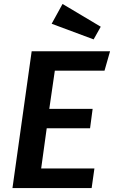

<svg xmlns="http://www.w3.org/2000/svg" viewBox="-20 -950 576 970"><path d="M296 -930 241 -830 453 -751 489 -815ZM536 -691H140L43 0H443L457 -99H188L216 -302H435L448 -400H229L257 -593H508Z"/></svg>

Font: Fira Sans Medium
Style: Italic
Weight: 500
Italic angle: -8°
Designer: bBox Type GmbH & Carrois Corporate GbR & Edenspiekermann AG
Foundry: bBox Type GmbH & Carrois Corporate GbR & Edenspiekermann AG
Version: Version 4.301;PS 004.301;hotconv 1.0.88;makeotf.lib2.5.64775